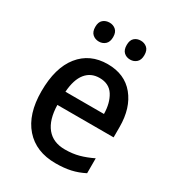

<svg xmlns="http://www.w3.org/2000/svg" viewBox="-178 -840 876 958"><g transform="rotate(30 259.5 -361.5)"><path d="M268 -549Q366 -549 420.5 -482.5Q475 -416 475 -307V-247H151Q153 -162 189.5 -117.5Q226 -73 294 -73Q338 -73 374.5 -83Q411 -93 450 -112V-26Q413 -7 375 1.5Q337 10 288 10Q175 10 111.5 -62.5Q48 -135 48 -266Q48 -402 107 -475.5Q166 -549 268 -549ZM267 -469Q217 -469 187.5 -432.5Q158 -396 153 -324H375Q374 -387 348 -428Q322 -469 267 -469ZM120 -679Q120 -707 135 -720Q150 -733 172 -733Q193 -733 208 -720Q223 -707 223 -679Q223 -651 208 -637.5Q193 -624 172 -624Q150 -624 135 -637.5Q120 -651 120 -679ZM301 -679Q301 -707 315.5 -720Q330 -733 352 -733Q373 -733 388 -720Q403 -707 403 -679Q403 -651 388 -637.5Q373 -624 352 -624Q330 -624 315.5 -637.5Q301 -651 301 -679Z"/></g></svg>

Font: Noto Sans Kannada SemiCondensed Medium
Style: Regular
Weight: 500
Width: 4
Designer: Jelle Bosma - Monotype Design Team
Foundry: Monotype Imaging Inc.
Version: Version 2.005; ttfautohint (v1.8.4.7-5d5b)